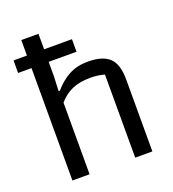

<svg xmlns="http://www.w3.org/2000/svg" viewBox="-125 -766 775 862"><g transform="rotate(-20 263.0 -335.5)"><path d="M74 -537H10V-597H74V-671H156V-597H289V-537H156V-468L153 -398H159Q191 -436 230 -457Q269 -478 321 -478Q391 -478 423.5 -447.5Q456 -417 456 -344V0H374V-397Q343 -406 307 -406Q255 -406 219 -390Q183 -374 156 -342V0H74Z"/></g></svg>

Font: Athiti Medium
Style: Regular
Weight: 500
Designer: CadsonDemak Team
Foundry: CadsonDemak
Version: Version 1.032